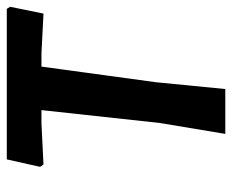

<svg xmlns="http://www.w3.org/2000/svg" viewBox="-79 -604 683 565"><g transform="rotate(-90 262.5 -321.5)"><path d="M519 -643 525 -633 505 -535 388 -541H349L303 -204L283 0H151L183 -192L221 -541H182L61 -535L54 -545L76 -643Z"/></g></svg>

Font: Alegreya Sans
Style: Bold Italic
Weight: 700
Italic angle: -7°
Designer: Juan Pablo del Peral
Foundry: Huerta Tipografica
Version: Version 2.007